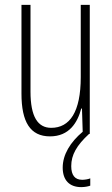

<svg xmlns="http://www.w3.org/2000/svg" viewBox="-20 -549 458 787"><path d="M272 132C272 86 294 47 345 0H348V-529H311V-233C311 -90 266 -25 190 -25C135 -25 105 -70 105 -174V-529H68V-165C68 -49 104 10 185 10C264 10 298 -47 313 -104H316L319 -9C268 34 237 85 237 138C237 190 265 218 313 218C328 218 342 215 350 212V182C344 185 329 188 317 188C287 188 272 169 272 132Z"/></svg>

Font: Noto Sans Sinhala UI ExtraCondensed ExtraLight
Style: Regular
Weight: 200
Width: 2
Designer: Jelle Bosma - Monotype Design Team
Foundry: Monotype Imaging Inc.
Version: Version 2.006